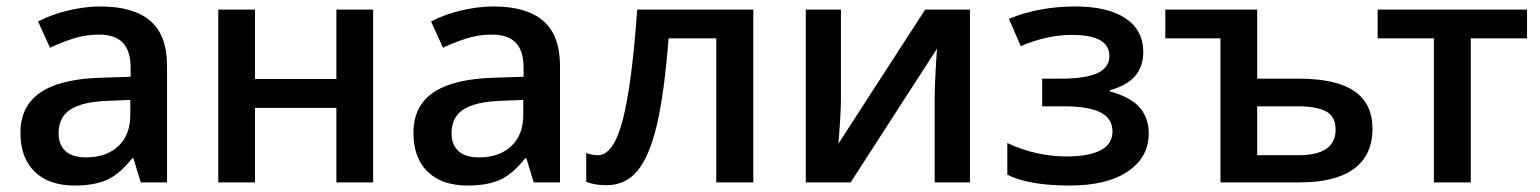

<svg xmlns="http://www.w3.org/2000/svg" viewBox="-20 -570 4814 600"><path d="M43.9 0ZM419.9 0 397 -75.2H393.1Q354 -25.9 314.5 -8.1Q274.9 9.8 212.9 9.8Q133.3 9.8 88.6 -33.2Q43.9 -76.2 43.9 -154.8Q43.9 -238.3 106 -280.8Q168 -323.2 294.9 -327.1L388.2 -330.1V-358.9Q388.2 -410.6 364 -436.3Q339.8 -461.9 289.1 -461.9Q247.6 -461.9 209.5 -449.7Q171.4 -437.5 136.2 -420.9L99.1 -502.9Q143.1 -525.9 195.3 -537.8Q247.6 -549.8 293.9 -549.8Q397 -549.8 449.5 -504.9Q502 -460 502 -363.8V0ZM249 -78.1Q311.5 -78.1 349.4 -113Q387.2 -147.9 387.2 -210.9V-257.8L317.9 -254.9Q236.8 -252 200 -227.8Q163.1 -203.6 163.1 -153.8Q163.1 -117.7 184.6 -97.9Q206.1 -78.1 249 -78.1Z M776.9 -540V-323.2H1031.2V-540H1146V0H1031.2V-232.9H776.9V0H662.1V-540Z M1272 0ZM1647.9 0 1625 -75.2H1621.1Q1582 -25.9 1542.5 -8.1Q1502.9 9.8 1440.9 9.8Q1361.3 9.8 1316.7 -33.2Q1272 -76.2 1272 -154.8Q1272 -238.3 1334 -280.8Q1396 -323.2 1522.9 -327.1L1616.2 -330.1V-358.9Q1616.2 -410.6 1592 -436.3Q1567.9 -461.9 1517.1 -461.9Q1475.6 -461.9 1437.5 -449.7Q1399.4 -437.5 1364.3 -420.9L1327.1 -502.9Q1371.1 -525.9 1423.3 -537.8Q1475.6 -549.8 1522 -549.8Q1625 -549.8 1677.5 -504.9Q1730 -460 1730 -363.8V0ZM1477.1 -78.1Q1539.6 -78.1 1577.4 -113Q1615.2 -147.9 1615.2 -210.9V-257.8L1545.9 -254.9Q1464.8 -252 1428 -227.8Q1391.1 -203.6 1391.1 -153.8Q1391.1 -117.7 1412.6 -97.9Q1434.1 -78.1 1477.1 -78.1Z M2334 0H2218.3V-450.2H2069.3Q2055.7 -276.4 2032.5 -178.7Q2009.3 -81.1 1971.9 -36.1Q1934.6 8.8 1875 8.8Q1837.4 8.8 1812 -2V-91.8Q1830.1 -85 1848.1 -85Q1897.9 -85 1926.5 -197Q1955.1 -309.1 1971.2 -540H2334Z M2607.9 -540V-263.2Q2607.9 -214.8 2600.1 -121.1L2871.1 -540H3011.2V0H2900.9V-272Q2900.9 -294.4 2903.6 -344.7Q2906.2 -395 2908.2 -418L2638.2 0H2498V-540Z M3293.9 -324.2Q3372.6 -324.2 3409.7 -341.6Q3446.8 -358.9 3446.8 -395Q3446.8 -460.9 3329.6 -460.9Q3251.5 -460.9 3169.9 -425.8L3132.8 -511.2Q3227.1 -549.8 3340.8 -549.8Q3441.4 -549.8 3497.1 -512.9Q3552.7 -476.1 3552.7 -407.2Q3552.7 -316.4 3448.7 -288.1V-284.2Q3513.7 -266.6 3541.7 -233.9Q3569.8 -201.2 3569.8 -152.8Q3569.8 -78.6 3504.6 -34.4Q3439.5 9.8 3322.8 9.8Q3195.3 9.8 3127.9 -23.9V-123Q3217.3 -81.1 3313 -81.1Q3381.8 -81.1 3419.2 -100.3Q3456.5 -119.6 3456.5 -159.2Q3456.5 -199.7 3418.9 -218.8Q3381.3 -237.8 3302.7 -237.8H3236.8V-324.2Z M3908.7 -540V-324.2H4037.6Q4155.3 -324.2 4212.2 -285.2Q4269 -246.1 4269 -168Q4269 -85.4 4211.4 -42.7Q4153.8 0 4040 0H3793.9V-450.2H3621.6V-540ZM4153.8 -165Q4153.8 -205.6 4124.3 -221.7Q4094.7 -237.8 4034.7 -237.8H3908.7V-85H4037.6Q4153.8 -85 4153.8 -165Z M4752 -540V-450.2H4576.2V0H4460.9V-450.2H4285.2V-540Z"/></svg>

Font: Open Sans Semibold
Style: Regular
Weight: 600
Foundry: Ascender Corporation
Version: Version 1.10; ttfautohint (v1.5.65-e2d9)